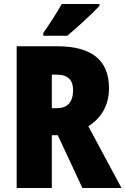

<svg xmlns="http://www.w3.org/2000/svg" viewBox="-20 -947 632 967"><path d="M481 -917V-927H291C267 -883 231 -829 198 -781V-767H319C371 -810 448 -882 481 -917ZM268 -714H64V0H241V-266H271L395 0H592L425 -311C493 -355 529 -419 529 -503C529 -643 443 -714 268 -714ZM266 -571C322 -571 348 -544 348 -494C348 -430 318 -402 265 -402H241V-571Z"/></svg>

Font: Noto Sans Arabic UI Cn Bk
Style: Regular
Weight: 900
Width: 3
Designer: Monotype Design Team, Nadine Chahine and Nizar Qandah
Foundry: Monotype Imaging Inc.
Version: Version 2.010